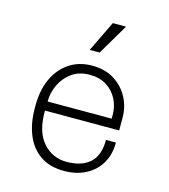

<svg xmlns="http://www.w3.org/2000/svg" viewBox="-112 -836 824 935"><g transform="rotate(15 300.0 -368.5)"><path d="M297 10Q224 10 176 -23.5Q128 -57 104.5 -115.5Q81 -174 81 -248V-263Q81 -339 107.5 -397Q134 -455 183 -488Q232 -521 299 -521Q363 -521 409 -492.5Q455 -464 480.5 -417Q506 -370 506 -314V-250H132V-242Q132 -142 179 -89Q226 -36 297 -36Q373 -36 414.5 -73Q456 -110 456 -189H506Q506 -128 479.5 -83.5Q453 -39 406 -14.5Q359 10 297 10ZM133 -296H456V-314Q456 -359 436.5 -395.5Q417 -432 382 -453.5Q347 -475 299 -475Q244 -475 207 -447.5Q170 -420 151.5 -379.5Q133 -339 133 -298ZM266 -592 341 -747H406V-744L316 -592Z"/></g></svg>

Font: Chivo Mono Thin
Style: Regular
Weight: 250
Designer: Hector Gatti
Foundry: Omnibus-Type
Version: Version 1.008